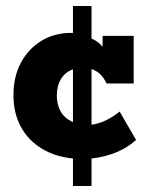

<svg xmlns="http://www.w3.org/2000/svg" viewBox="-20 -522 494 642"><path d="M224 100V8Q164 2 119 -25.5Q74 -53 49.5 -98.5Q25 -144 25 -204Q25 -266 50 -312.5Q75 -359 118.5 -385.5Q162 -412 218 -412Q227 -412 237.5 -410.5Q248 -409 255 -406L224 -389V-502H286V-393Q306 -385 320 -369Q334 -353 336 -332L323 -330V-402H427V-243H336Q328 -261 316 -273Q304 -285 286 -291V-105Q310 -108 334 -119.5Q358 -131 380 -149L435 -54Q406 -28 368.5 -12.5Q331 3 286 8V100ZM170 -202Q170 -172 183 -149Q196 -126 224 -114V-290Q198 -281 184 -258Q170 -235 170 -202Z"/></svg>

Font: Rokkitt ExtraBold
Style: Regular
Weight: 800
Version: Version 3.103